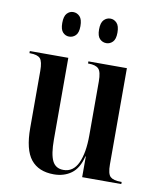

<svg xmlns="http://www.w3.org/2000/svg" viewBox="-85 -817 740 894"><g transform="rotate(10 285.0 -370.0)"><path d="M230 10Q158 10 121.5 -35.5Q85 -81 85 -184V-453Q85 -498 72 -512Q59 -526 24 -526H21V-536H203V-150Q203 -80 218.5 -49Q234 -18 271 -18Q317 -18 339.5 -66Q362 -114 362 -198V-452Q362 -498 348 -512Q334 -526 301 -526H298V-536H480V-81Q480 -36 494.5 -23Q509 -10 544 -10H548V0H363V-98H361Q347 -40 312.5 -15Q278 10 230 10ZM365 -634Q347 -634 334 -647Q321 -660 321 -691Q321 -723 334 -736.5Q347 -750 365 -750Q382 -750 395 -736.5Q408 -723 408 -691Q408 -660 395 -647Q382 -634 365 -634ZM189 -634Q172 -634 159.5 -647Q147 -660 147 -691Q147 -723 159.5 -736.5Q172 -750 189 -750Q207 -750 220 -736.5Q233 -723 233 -691Q233 -660 220 -647Q207 -634 189 -634Z"/></g></svg>

Font: Noto Serif Display Condensed SemiBold
Style: Regular
Weight: 600
Width: 3
Designer: Monotype Design Team
Foundry: Monotype Imaging Inc.
Version: Version 2.009